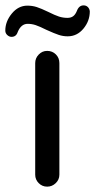

<svg xmlns="http://www.w3.org/2000/svg" viewBox="-56 -695 357 721"><path d="M-36.1 -580.1Q-36.1 -614.3 -11.7 -644Q12.7 -673.8 46.9 -673.8Q65.4 -673.8 82 -668.5Q98.6 -663.1 125 -650.4Q150.4 -637.7 165.5 -632.8Q180.7 -627.9 197.3 -627.9Q210 -627.9 218.3 -633.8Q226.6 -639.6 232.4 -653.3Q240.2 -674.8 257.8 -674.8Q267.6 -674.8 273.9 -668.5Q280.3 -662.1 281.2 -652.3Q281.2 -616.2 257.3 -587.4Q233.4 -558.6 198.2 -558.6Q180.7 -558.6 164.6 -564Q148.4 -569.3 118.2 -583Q92.8 -595.7 78.1 -600.6Q63.5 -605.5 47.9 -605.5Q23.4 -605.5 10.7 -575.2Q4.9 -556.6 -12.7 -556.6Q-21.5 -556.6 -28.8 -563.5Q-36.1 -570.3 -36.1 -580.1ZM76.2 -39.1V-458Q76.2 -476.6 89.4 -490.2Q102.5 -503.9 121.1 -503.9Q140.6 -503.9 153.8 -490.7Q167 -477.5 167 -458V-39.1Q167 -20.5 153.3 -7.3Q139.6 5.9 121.1 5.9Q102.5 5.9 89.4 -7.3Q76.2 -20.5 76.2 -39.1Z"/></svg>

Font: jf-openhuninn-1.0
Style: Regular
Weight: 400
Designer: [Kosugi Maru]
      Designed by Motoya company      

      [Varela Round]
      Joe Prince(Latin component); Avraham Co
Foundry: justfont CO.,LTD.
Version: 1.0